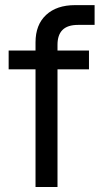

<svg xmlns="http://www.w3.org/2000/svg" viewBox="-20 -748 413 768"><path d="M280.3 -727.5H358.4V-648.4H292Q250.5 -648.4 230.2 -628.4Q210 -608.4 210 -568.8V0H122.1V-578.6Q122.1 -648.9 164.3 -688.2Q206.5 -727.5 280.3 -727.5ZM335.9 -470.7H14.6V-545.9H335.9Z"/></svg>

Font: Inter RS Variable
Style: Regular
Weight: 400
Designer: Rasmus Andersson (customised by Maria Ramos and Noel Pretorius)
Foundry: rsms
Version: Version 3.001;Glyphs 3.2.3 (3260)